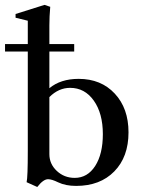

<svg xmlns="http://www.w3.org/2000/svg" viewBox="-40 -746 574 782"><path d="M111.8 15.6 68.4 -3.9Q73.2 -24.4 73.2 -130.9V-536.1H-19.5V-566.4H73.2V-661.6L23.4 -673.8V-689L141.1 -726.1L164.6 -718.3Q161.1 -678.2 161.1 -642.1V-566.4H262.2V-536.1H161.1V-386.7Q207 -424.8 280.3 -424.8Q371.6 -424.8 427.5 -364.7Q483.4 -304.7 483.4 -207Q483.4 -106.9 425.5 -47.9Q367.7 11.2 270 11.2Q227.1 11.2 196.8 -3.4Q170.9 -16.1 155.8 -16.1Q136.2 -16.1 111.8 15.6ZM161.1 -118.2Q161.1 -78.1 191.4 -49.8Q221.7 -21.5 264.2 -21.5Q316.4 -21.5 347.7 -70.1Q378.9 -118.7 378.9 -199.7Q378.9 -284.2 342 -336.2Q305.2 -388.2 245.6 -388.2Q198.7 -388.2 161.1 -350.6Z"/></svg>

Font: Elstob 18pt Medium
Style: Regular
Weight: 500
Designer: Peter S. Baker
Version: Version 1.015